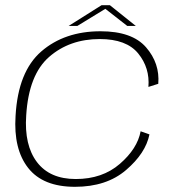

<svg xmlns="http://www.w3.org/2000/svg" viewBox="-20 -715 687 740"><path d="M269 5Q145.5 5 88.5 -67.8Q31.5 -140.5 40 -268.5Q49.5 -439 139.2 -516.8Q229 -594.5 367.5 -594.5Q489 -594.5 542.8 -532.8Q596.5 -471 590 -392L552 -380Q558 -453 512.8 -508.8Q467.5 -564.5 364.5 -564.5Q248.5 -564.5 169.5 -495.8Q90.5 -427 81 -270Q73 -155.5 122.5 -90.2Q172 -25 272 -25Q374.5 -25 442 -83.5Q509.5 -142 522 -209L556 -197Q541.5 -124.5 466 -59.8Q390.5 5 269 5ZM244.5 -615 371.5 -695H403.5L503.5 -615H470.5L386 -681L278 -615Z"/></svg>

Font: Anybody ExtraExpanded ExtraLight
Style: Italic
Weight: 200
Width: 8
Italic angle: -10°
Designer: Tyler Finck
Foundry: Etcetera Type Company
Version: Version 1.010; ttfautohint (v1.8.3) -l 8 -r 50 -G 200 -x 14 